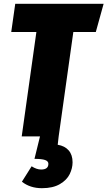

<svg xmlns="http://www.w3.org/2000/svg" viewBox="-20 -716 564 1008"><path d="M524 -696 483 -548H365L288 0L283 44Q320 50 340.5 73.5Q361 97 361 136Q361 167 346 198Q331 229 294.5 250.5Q258 272 200 272Q138 272 95 238L146 157Q172 174 196 174Q234 174 234 144Q234 130 216.5 124Q199 118 161 118L190 0H94L171 -548H39L60 -696Z"/></svg>

Font: Fira Sans Extra Condensed Black
Style: Italic
Weight: 900
Width: 3
Italic angle: -8°
Designer: Carrois Corporate & Edenspiekermann AG
Foundry: Carrois Corporate GbR & Edenspiekermann AG
Version: Version 4.203